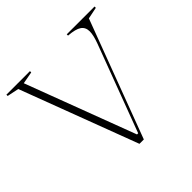

<svg xmlns="http://www.w3.org/2000/svg" viewBox="-176 -882 1055 1055"><g transform="rotate(-45 352.0 -354.0)"><path d="M335 0 77 -684 9 -698V-708H192V-698L121 -685L362 -46H371L562 -555Q570 -577 574.5 -596Q579 -615 579 -630Q579 -662 556 -678Q533 -694 478 -698V-708H694V-698L626 -684L369 0Z"/></g></svg>

Font: Kalnia ExtraLight
Style: Regular
Weight: 250
Designer: Frida Medrano
Foundry: Frida Medrano
Version: Version 1.105